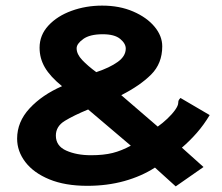

<svg xmlns="http://www.w3.org/2000/svg" viewBox="-20 -651 790 684"><path d="M606 13 532 -54Q484 -23 423 -6Q362 11 291 11Q212 11 156 -12Q100 -35 70.5 -73.5Q41 -112 41 -157Q41 -217 85.5 -265Q130 -313 201 -344Q159 -378 140 -410.5Q121 -443 121 -481Q121 -526 152.5 -560Q184 -594 235 -612.5Q286 -631 344 -631Q406 -631 454.5 -610Q503 -589 530.5 -556Q558 -523 558 -486Q558 -425 518.5 -385.5Q479 -346 412 -312L542 -200Q559 -212 576 -228Q593 -244 604 -259.5Q615 -275 615 -285Q615 -290 616.5 -293.5Q618 -297 623 -302L727 -241Q706 -206 681 -177.5Q656 -149 628 -125L705 -56ZM323 -394Q371 -410 399.5 -430.5Q428 -451 428 -478Q428 -496 408 -512.5Q388 -529 346 -529Q300 -529 276.5 -512Q253 -495 253 -479Q253 -458 273 -437Q293 -416 323 -394ZM304 -98Q349 -98 381 -106Q413 -114 446 -132L294 -261Q243 -240 211 -220.5Q179 -201 179 -168Q179 -131 216 -114.5Q253 -98 304 -98Z"/></svg>

Font: Inconsolata ExtraExpanded Black
Style: Regular
Weight: 900
Width: 8
Monospace: yes
Designer: Raph Levien, Cyreal, Brenton Simpson
Foundry: Raph Levien, Cyreal, Google
Version: Version 3.001; ttfautohint (v1.8.2.53-6de2)